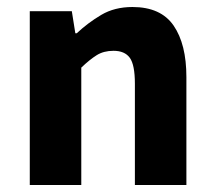

<svg xmlns="http://www.w3.org/2000/svg" viewBox="-20 -528 612 548"><path d="M65 0V-496H185L195 -433H199Q231 -463 269 -485.5Q307 -508 358 -508Q439 -508 475.5 -455Q512 -402 512 -308V0H365V-289Q365 -343 350.5 -363Q336 -383 304 -383Q276 -383 256 -370.5Q236 -358 212 -335V0Z"/></svg>

Font: Giro Regular
Style: Bold
Weight: 700
Designer: Paul D. Hunt
Foundry: Adobe Systems Incorporated
Version: Version 1.000;PS 1.0;hotconv 1.0.88;makeotf.lib2.5.647800